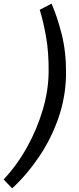

<svg xmlns="http://www.w3.org/2000/svg" viewBox="-159 -796 436 1058"><path d="M-139 193Q-65 114 -10 15Q45 -84 76.5 -190.5Q108 -297 109 -399Q110 -507 95 -592Q80 -677 60 -742L125 -776Q156 -706 181 -607.5Q206 -509 205 -386Q203 -261 163 -146Q123 -31 56.5 67.5Q-10 166 -92 242Z"/></svg>

Font: Radio Canada Condensed Medium
Style: Italic
Weight: 500
Width: 3
Italic angle: -12°
Designer: Charles Daoud, Etienne Aubert Bonn, Alexandre Saumier Demers, Jacques Le Bailly
Foundry: Radio-Canada
Version: Version 2.104; ttfautohint (v1.8.4.7-5d5b);gftools[0.9.28.de